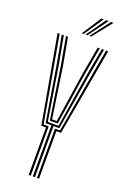

<svg xmlns="http://www.w3.org/2000/svg" viewBox="-179 -1016 707 1072"><g transform="rotate(20 174.0 -480.0)"><path d="M168 0V-303.8H133.5L79 -634.8L49 -800H61.2L91.5 -634.8L142.8 -314.5H206L257.2 -634.8L287.2 -800H299.5L269.8 -634.8L215 -303.8H180.5V0ZM143.5 0V-282.2H115.8L24 -800H36.5L125.5 -293H155.8V0ZM192.8 0V-293H223L312 -800H324.5L232.8 -282.2H205V0ZM150.8 -325.2 103.5 -634.8 73.8 -800H86L115.8 -634.8L160.2 -336H188L233 -634.8L262.5 -800H275L245.2 -634.8L197.8 -325.2ZM151.8 -845 226.2 -959.8H240.8L163 -845ZM196 -845 283.8 -959.8H298.2L207.2 -845ZM174 -845 255 -959.8H269.5L185 -845Z"/></g></svg>

Font: Big Shoulders Inline Text Thin Light
Style: Regular
Weight: 300
Version: Version 2.002